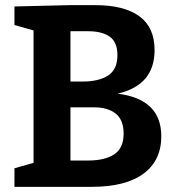

<svg xmlns="http://www.w3.org/2000/svg" viewBox="-20 -724 687 744"><path d="M605 -196Q605 -102 536 -51Q467 0 335 0H36V-72L110 -93V-606L36 -627V-699L247 -704H350Q461 -704 520 -661Q579 -618 579 -530Q579 -462 543.5 -420Q508 -378 436 -361Q605 -340 605 -196ZM322 -603H253V-408H300Q363 -408 399 -431.5Q435 -455 435 -510Q435 -561 405 -582Q375 -603 322 -603ZM322 -102Q386 -102 422.5 -126Q459 -150 459 -206Q459 -260 428 -284Q397 -308 347 -308H253V-102Z"/></svg>

Font: Bitter Pro
Style: Bold
Weight: 700
Designer: Sol Matas, and Bitter project Authors
Foundry: Sol Matas
Version: Version 1.010